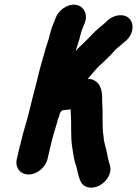

<svg xmlns="http://www.w3.org/2000/svg" viewBox="-20 -715 603 844"><path d="M332 -555C336 -574 343 -591 350 -608L354 -618C367 -657 345 -690 312 -694C275 -699 236 -668 224 -635L220 -624C211 -604 203 -581 198 -559C194 -540 187 -524 181 -503C167 -453 153 -408 141 -354C131 -317 118 -266 109 -228C98 -181 83 -139 73 -95C71 -85 69 -76 66 -68L54 -16C45 21 69 52 106 52C143 52 180 21 189 -16L200 -64C203 -73 204 -82 207 -93C213 -118 222 -147 230 -173L234 -190C237 -196 240 -202 241 -208L243 -217C245 -220 248 -224 251 -228V-229C254 -229 258 -231 262 -231C272 -232 281 -234 291 -234V-218C295 -172 290 -113 297 -71C301 -45 305 -15 312 7C317 17 319 33 322 45C330 72 334 98 362 107C417 124 479 62 463 11C459 -3 454 -18 452 -34C447 -64 437 -84 435 -117L432 -139C432 -160 430 -192 431 -217C431 -244 429 -255 429 -276C431 -323 418 -359 376 -368H365L368 -371L392 -399C405 -414 413 -424 427 -435C441 -447 455 -463 468 -475L486 -495C498 -507 508 -513 522 -526L534 -536C566 -565 571 -608 550 -632C527 -657 482 -652 453 -625L441 -614C425 -599 414 -592 397 -576L378 -556L359 -537C344 -521 328 -509 313 -491L314 -495C320 -517 328 -536 332 -555Z"/></svg>

Font: Electronic
Style: UltThkIt
Weight: 900
Version: Version 1.011